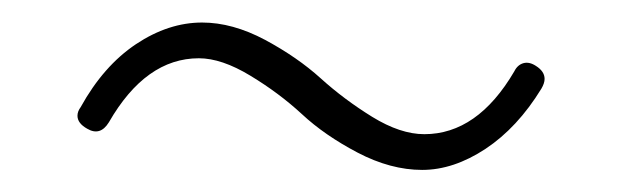

<svg xmlns="http://www.w3.org/2000/svg" viewBox="-20 -450 561 173"><path d="M360.4 -296.9Q332 -296.9 302.2 -312.5Q272.5 -328.1 252 -347.2Q231.4 -366.2 205.6 -381.8Q179.7 -397.5 159.2 -397.5Q111.3 -397.5 78.1 -339.8Q70.3 -327.1 58.6 -334Q49.8 -338.9 49.8 -345.7Q49.8 -349.6 52.7 -353.5Q73.2 -390.6 102.5 -410.2Q131.8 -429.7 162.1 -429.7Q189.5 -429.7 218.8 -414.1Q248 -398.4 269 -379.4Q290 -360.4 315.4 -344.7Q340.8 -329.1 362.3 -329.1Q410.2 -329.1 443.4 -385.7Q446.3 -391.6 451.7 -393.1Q457 -394.5 462.9 -390.6Q470.7 -385.7 470.7 -378.9Q470.7 -375 467.8 -370.1Q446.3 -335 417.5 -315.9Q388.7 -296.9 360.4 -296.9Z"/></svg>

Font: Gen Jyuu Gothic ExtraLight
Style: Regular
Weight: 100
Designer: [Source Han Sans]
Ryoko NISHIZUKA  (kana & ideographs); Paul D. Hunt (Latin, Greek & Cyrillic); Wenlong ZHANG  (bopomofo
Version: Version 1.002.20150607